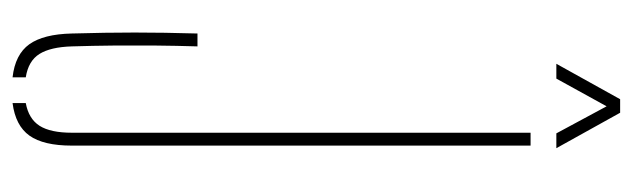

<svg xmlns="http://www.w3.org/2000/svg" viewBox="-362 -616 983 298"><g transform="rotate(90 129.0 -467.5)"><path d="M100.5 4Q65 0 49.2 -22Q33.5 -44 32.5 -88Q31 -140.5 31 -185.5Q31 -230.5 32.5 -283H52.5Q51.5 -250.5 51.2 -218Q51 -185.5 51.2 -153Q51.5 -120.5 52.5 -88Q53.5 -55 64.2 -37.8Q75 -20.5 100.5 -16.5ZM140.5 4V-16.5Q165 -21 175.8 -38Q186.5 -55 186.5 -88V-800H206.5V-88Q206.5 -44 191 -22.2Q175.5 -0.5 140.5 4ZM79.5 -840 134.5 -939H155.5L210.5 -840H187.5L145.5 -918L102.5 -840Z"/></g></svg>

Font: Big Shoulders Stencil Display Thin Thin
Style: Regular
Weight: 250
Version: Version 2.001